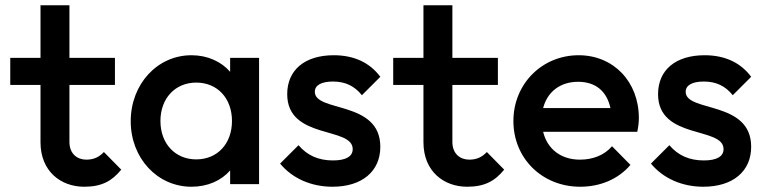

<svg xmlns="http://www.w3.org/2000/svg" viewBox="-20 -700 2906 730"><path d="M300 10C366 10 405 -11 441 -55L375 -122C357 -103 337 -93 308 -93C274 -93 244 -115 244 -160V-377H417V-480H244V-680H134V-480H19V-377H134V-159C134 -49 211 10 300 10Z M708 10C769 10 821 -13 855 -52V0H965V-480H855V-427C821 -466 769 -490 708 -490C578 -490 477 -380 477 -239C477 -99 578 10 708 10ZM590 -240C590 -326 646 -386 726 -386C807 -386 862 -326 862 -240C862 -154 807 -94 726 -94C646 -94 590 -154 590 -240Z M1244 10C1356 10 1426 -48 1426 -142C1426 -319 1177 -272 1177 -351C1177 -376 1202 -390 1246 -390C1293 -390 1328 -373 1356 -338L1426 -408C1386 -462 1326 -490 1249 -490C1139 -490 1072 -434 1072 -342C1072 -168 1321 -220 1321 -133C1321 -105 1295 -90 1246 -90C1191 -90 1148 -109 1115 -148L1045 -78C1091 -22 1163 10 1244 10Z M1756 10C1822 10 1861 -11 1897 -55L1831 -122C1813 -103 1793 -93 1764 -93C1730 -93 1700 -115 1700 -160V-377H1873V-480H1700V-680H1590V-480H1475V-377H1590V-159C1590 -49 1667 10 1756 10Z M2186 10C2261 10 2330 -18 2377 -73L2307 -144C2278 -110 2234 -93 2185 -93C2113 -93 2061 -133 2045 -199H2403C2407 -219 2409 -235 2409 -251C2409 -389 2313 -490 2180 -490C2041 -490 1932 -381 1932 -240C1932 -97 2042 10 2186 10ZM2045 -289C2061 -351 2110 -389 2178 -389C2245 -389 2287 -353 2301 -289Z M2654 10C2766 10 2836 -48 2836 -142C2836 -319 2587 -272 2587 -351C2587 -376 2612 -390 2656 -390C2703 -390 2738 -373 2766 -338L2836 -408C2796 -462 2736 -490 2659 -490C2549 -490 2482 -434 2482 -342C2482 -168 2731 -220 2731 -133C2731 -105 2705 -90 2656 -90C2601 -90 2558 -109 2525 -148L2455 -78C2501 -22 2573 10 2654 10Z"/></svg>

Font: MV Cash Medium
Style: Regular
Weight: 500
Designer: Rodrigo Fuenzalida
Foundry: fragTYPE
Version: Version 1.100;Glyphs 3.1.2 (3151)